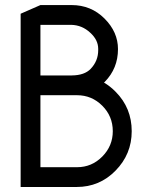

<svg xmlns="http://www.w3.org/2000/svg" viewBox="-20 -748 602 758"><path d="M61.5 -9.8V-693.8L139.6 -728H262.7Q339.4 -728 392.6 -674.8Q445.8 -621.6 445.8 -554.2Q445.8 -478 393.6 -424.8L390.6 -421.9Q415 -407.7 436.5 -385.7Q500 -321.8 500 -230Q500 -139.2 436 -74.2Q373 -9.8 282.7 -9.8ZM139.6 -87.9H284.2Q342.3 -87.9 383.8 -129.9Q425.3 -171.9 425.3 -230Q425.3 -289.1 383.8 -330.6Q342.3 -372.1 284.2 -372.1H265.1H139.6ZM263.7 -450.2Q313.5 -450.7 337.9 -476.1Q367.7 -507.3 367.7 -549.8Q367.7 -552.2 367.7 -555.2Q367.7 -590.3 336.4 -618.7Q304.2 -648.9 261.2 -649.9H139.6V-450.2Z"/></svg>

Font: NovaMono
Style: Regular
Weight: 400
Monospace: yes
Version: Version 1.2